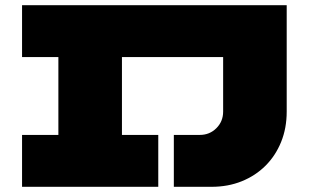

<svg xmlns="http://www.w3.org/2000/svg" viewBox="-20 -720 1230 740"><path d="M65 -700H1085V-290Q1085 -226 1063.5 -173Q1042 -120 1003.5 -81.5Q965 -43 912 -21.5Q859 0 795 0H650V-200H750Q788 -200 814 -226Q840 -252 840 -290V-500H450V-200H590V0H65V-200H205V-500H65Z"/></svg>

Font: Imperial One
Style: Regular
Weight: 400
Designer: Jovanny Lemonad
Foundry: Jovanny Lemonad
Version: Version 1.000